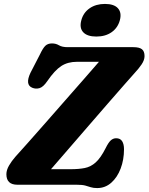

<svg xmlns="http://www.w3.org/2000/svg" viewBox="-20 -940 756 977"><path d="M369 0H68.5Q12.5 0 12.5 -53.5Q12.5 -74.5 26 -97.8Q39.5 -121 58 -142Q81 -167 121.2 -212.5Q161.5 -258 211 -314.2Q260.5 -370.5 311.5 -428.8Q362.5 -487 407.8 -538.5Q453 -590 483.5 -625.5H371Q325 -625.5 291.8 -604Q258.5 -582.5 220.5 -527Q200 -497 181 -491.5Q162 -486 144 -493.5Q106.5 -509 135 -569.5L183 -662.5Q198.5 -695.5 211 -707.2Q223.5 -719 244.5 -719Q264.5 -719 280.2 -709.5Q296 -700 325 -700H658.5Q689 -700 702.2 -689.5Q715.5 -679 715.5 -654.5Q715.5 -634.5 700.5 -612.2Q685.5 -590 662.5 -565.5Q648.5 -550 613.2 -509.8Q578 -469.5 530.2 -414.8Q482.5 -360 430 -299.2Q377.5 -238.5 327.8 -181Q278 -123.5 239.5 -79H340Q380.5 -79 411.2 -85Q442 -91 467.2 -113.8Q492.5 -136.5 517.5 -186Q531.5 -214.5 543.5 -225.5Q555.5 -236.5 571 -236.5Q592 -236.5 601.5 -221.5Q611 -206.5 611 -180.5Q611 -127.5 594 -82.5Q577 -37.5 546.2 -10.2Q515.5 17 474.5 17Q455 17 442.2 12.8Q429.5 8.5 413.8 4.2Q398 0 369 0ZM470 -754Q424 -754 403.5 -776Q383 -798 394 -837.5Q404 -875.5 436 -897.8Q468 -920 514 -920Q560.5 -920 580.2 -897.8Q600 -875.5 590 -837.5Q579.5 -798.5 548 -776.2Q516.5 -754 470 -754Z"/></svg>

Font: Fraunces 9pt SuperSoft
Style: Bold Italic
Weight: 700
Italic angle: -16°
Version: Version 1.000;[b76b70a41]